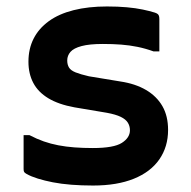

<svg xmlns="http://www.w3.org/2000/svg" viewBox="-20 -565 590 594"><path d="M267 -107Q332 -107 357 -123Q382 -139 382 -162Q382 -175 375.5 -185.5Q369 -196 353.5 -203.5Q338 -211 311 -216L210 -233Q161 -242 129.5 -261Q98 -280 83 -308.5Q68 -337 68 -374Q68 -414 84 -445.5Q100 -477 131 -499.5Q162 -522 207.5 -533.5Q253 -545 311 -545Q345 -545 372.5 -542.5Q400 -540 421.5 -535.5Q443 -531 459 -526Q465 -524 468 -521.5Q471 -519 472 -515Q473 -511 473 -505Q473 -485 473 -457.5Q473 -430 473 -406H455Q430 -415 405.5 -420Q381 -425 355 -427Q329 -429 298 -429Q257 -429 232.5 -422.5Q208 -416 198 -404.5Q188 -393 188 -378Q188 -365 193.5 -356Q199 -347 214 -341Q229 -335 255 -329L352 -313Q399 -306 432 -286.5Q465 -267 482.5 -236.5Q500 -206 500 -163Q500 -111 473 -72Q446 -33 394 -12Q342 9 268 9Q232 9 200.5 6.5Q169 4 143.5 -1Q118 -6 97 -12.5Q76 -19 62 -27Q57 -30 55 -32.5Q53 -35 53 -42Q53 -63 53 -91.5Q53 -120 53 -147H71Q94 -135 115.5 -127.5Q137 -120 160.5 -115.5Q184 -111 210.5 -109Q237 -107 267 -107Z"/></svg>

Font: Recursive SemiBold
Style: Regular
Weight: 600
Version: Version 1.085